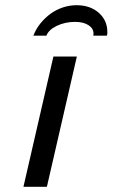

<svg xmlns="http://www.w3.org/2000/svg" viewBox="-20 -717 432 737"><path d="M70 0 185 -500H275L160 0ZM338 -580Q339 -583 339 -588Q339 -608 319.5 -620.5Q300 -633 268 -633Q230 -633 198.5 -618Q167 -603 158 -580H108Q118 -606 135.5 -627.5Q153 -649 174.5 -664.5Q196 -680 221.5 -688.5Q247 -697 274 -697Q326 -697 359 -668Q392 -639 392 -594Q392 -593 392 -589Q392 -585 390 -580Z"/></svg>

Font: Perun
Style: Italic
Weight: 400
Italic angle: -12°
Foundry: Copyright (c) Stefan Peev, Context Ltd, 2016
Version: Version 1.027